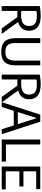

<svg xmlns="http://www.w3.org/2000/svg" viewBox="1138 -1780 649 2964"><g transform="rotate(90 1462.0 -297.5)"><path d="M73.2 0V-587.7Q107.1 -593.7 143.7 -597.8Q180.4 -601.8 223.8 -601.8Q338.8 -601.8 396.1 -556.8Q453.5 -511.8 453.5 -422.5Q454.3 -362.7 425.9 -322.2Q397.6 -281.7 343.4 -261.2Q289.2 -240.7 212.9 -240.7Q197.1 -240.7 179.4 -241.4Q161.7 -242 147.9 -243.2V0ZM417.4 0 219.3 -276.9H301.6L503 0ZM209.6 -299.8Q299.5 -299.8 340.3 -329.9Q381.2 -359.9 381.2 -422.2Q381.2 -483.7 345.3 -513.1Q309.4 -542.5 228.5 -542.5Q205.3 -542.5 186.5 -541.2Q167.7 -539.9 147.9 -536.5V-302.3Q166.1 -301.1 179.6 -300.4Q193.2 -299.8 209.6 -299.8Z M779.3 7.3Q707 7.3 660.3 -16.4Q613.6 -40.1 591 -89Q568.5 -138 568.5 -214.1V-595H643.9V-204.8Q643.9 -127.7 675.8 -91.9Q707.7 -56.2 779.2 -56.2Q851.3 -56.2 882.9 -91.9Q914.6 -127.7 914.6 -204.8V-595H988.3V-214.1Q988.3 -138 966.2 -89Q944.1 -40.1 897.8 -16.4Q851.6 7.3 779.3 7.3Z M1131.2 0V-587.7Q1165.1 -593.7 1201.7 -597.8Q1238.4 -601.8 1281.8 -601.8Q1396.8 -601.8 1454.1 -556.8Q1511.5 -511.8 1511.5 -422.5Q1512.3 -362.7 1483.9 -322.2Q1455.6 -281.7 1401.4 -261.2Q1347.2 -240.7 1270.9 -240.7Q1255.1 -240.7 1237.4 -241.4Q1219.7 -242 1205.9 -243.2V0ZM1475.4 0 1277.3 -276.9H1359.6L1561 0ZM1267.6 -299.8Q1357.5 -299.8 1398.3 -329.9Q1439.2 -359.9 1439.2 -422.2Q1439.2 -483.7 1403.3 -513.1Q1367.4 -542.5 1286.5 -542.5Q1263.3 -542.5 1244.5 -541.2Q1225.7 -539.9 1205.9 -536.5V-302.3Q1224.1 -301.1 1237.6 -300.4Q1251.2 -299.8 1267.6 -299.8Z M1556.6 0 1748.9 -595H1858L2051 0H1974.6L1796.8 -559.3H1808.3L1631 0ZM1655 -186.1 1670.7 -248.8H1935.7L1951.6 -186.1Z M2133.7 0V-595H2209.2V-65.2H2474V0Z M2550.2 0V-595H2899.1V-532.3H2624.9V-62.7H2903.1V0ZM2607 -272.8V-335.4H2858.5V-272.8Z"/></g></svg>

Font: Encode Sans SC Condensed Thin
Style: Regular
Weight: 100
Width: 3
Designer: Multiple Designers
Foundry: Impallari Type
Version: Version 3.002